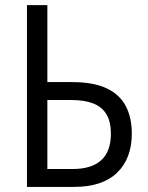

<svg xmlns="http://www.w3.org/2000/svg" viewBox="-20 -734 581 754"><path d="M85.9 0V-713.9H166V-411.6H263.7Q345.7 -411.6 397.5 -387.7Q449.2 -363.8 473.4 -318.4Q497.6 -272.9 497.6 -209.5Q497.6 -111.8 439.9 -55.9Q382.3 0 270.5 0ZM166 -70.3H265.6Q339.8 -70.3 377.7 -105Q415.5 -139.6 415.5 -209Q415.5 -255.9 397.9 -285.2Q380.4 -314.5 345.7 -327.9Q311 -341.3 258.8 -341.3H166Z"/></svg>

Font: Open Sans SemiCondensed
Style: Regular
Weight: 400
Width: 4
Designer: Monotype Design Team
Foundry: Monotype Imaging Inc.
Version: Version 3.000